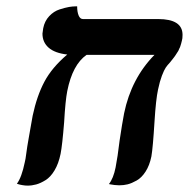

<svg xmlns="http://www.w3.org/2000/svg" viewBox="-20 -581 595 605"><path d="M478 -298.8Q471.2 -268.1 466.8 -196.8Q461.9 -116.2 457 -87.9Q451.2 -59.6 438.7 -40.3Q426.3 -21 410.6 -12.2Q395 -3.4 382.3 -0.2Q369.6 2.9 356 2.9Q349.1 2.9 341.1 2Q333 1 328.1 0L323.2 -1Q337.4 -19 344.2 -53.2Q350.6 -85.4 356.9 -138.2Q364.7 -190.9 371.1 -224.1Q393.6 -333.5 466.8 -408.2H252.9Q208.5 -377.4 191.9 -293.9Q186 -264.2 182.1 -195.8Q176.3 -123.5 170.9 -96.2Q164.6 -65.4 151.9 -44.2Q139.2 -22.9 123.3 -13.2Q107.4 -3.4 94 0.2Q80.6 3.9 66.9 3.9Q59.1 3.9 50.8 2.4Q42.5 1 38.1 -0.5L33.2 -2Q48.3 -22 58.1 -69.8Q60.5 -78.6 62.7 -96.7Q64.9 -114.7 65.9 -119.1Q65.9 -120.1 67.6 -129.2Q69.3 -138.2 69.8 -142.1Q72.3 -157.2 77.1 -183.6Q82 -210 83 -216.8Q96.2 -278.8 119.9 -323.5Q143.6 -368.2 191.9 -409.2Q152.8 -413.6 133.3 -430.7Q113.8 -447.8 113.8 -475.1Q113.8 -477.5 116.2 -492.2Q120.6 -514.6 135 -530Q149.4 -545.4 167.7 -551.3Q186 -557.1 197.8 -559.1Q209.5 -561 219.2 -561H223.1Q223.1 -543.5 227.8 -532.2Q232.4 -521 241.2 -521H478Q555.2 -521 555.2 -471.2Q555.2 -459 553.2 -453.1Q552.2 -448.2 550.8 -443.6Q549.3 -439 548.3 -435.5Q547.4 -432.1 544.9 -427.7L542 -420.9Q540.5 -418.5 537.6 -414.1Q534.7 -409.7 533.7 -408Q532.7 -406.2 529.3 -401.6Q525.9 -397 525.1 -396.2Q524.4 -395.5 520.5 -390.4Q516.6 -385.3 516.1 -384.8Q507.3 -375.5 502.2 -367.9Q497.1 -360.4 490.2 -342.5Q483.4 -324.7 478 -298.8Z"/></svg>

Font: Linux Libertine G
Style: Semibold Italic
Weight: 600
Italic angle: -11.5°
Designer: Philipp H. Poll
Foundry: Philipp H. Poll
Version: Version 5.1.1